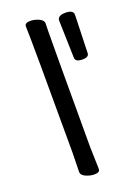

<svg xmlns="http://www.w3.org/2000/svg" viewBox="-141 -769 590 843"><g transform="rotate(-20 154.0 -348.0)"><path d="M148.9 17.1Q129.9 17.1 109.4 8.1Q88.9 -1 88.9 -17.1L90.8 -105Q90.8 -609.9 87.9 -696.8Q87.9 -712.9 113.8 -712.9Q132.8 -712.9 153.3 -703.9Q173.8 -694.8 173.8 -679.2Q173.8 -658.2 172.9 -643.1Q171.9 -589.8 171.9 -105L174.8 1Q174.8 17.1 148.9 17.1ZM272 -475.1Q241.7 -475.1 238.8 -493.2L233.9 -669.9Q233.9 -693.8 271 -693.8Q308.1 -693.8 308.1 -670.9L302.7 -494.1Q302.7 -475.1 272 -475.1Z"/></g></svg>

Font: LXGW WenKai GB Screen
Style: Regular
Weight: 400
Designer: LXGW / Fontworks Inc.
Foundry: LXGW / Fontworks Inc.
Version: Version 1.321;February 19, 2024;FontCreator 14.0.0.2901 64-b